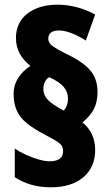

<svg xmlns="http://www.w3.org/2000/svg" viewBox="-20 -781 476 819"><path d="M38 -382Q38 -417 57 -447.5Q76 -478 110 -500Q48 -548 48 -619Q48 -685 97 -723Q146 -761 225 -761Q308 -761 386 -719L346 -608Q315 -628 285 -639.5Q255 -651 232 -651Q186 -651 186 -616Q186 -597 205.5 -583.5Q225 -570 259 -553Q332 -519 364 -482Q396 -445 396 -389Q396 -346 380.5 -316Q365 -286 332 -259Q386 -214 386 -141Q386 -68 335.5 -25Q285 18 196 18Q109 18 43 -25V-147Q64 -133 91.5 -120.5Q119 -108 146 -100.5Q173 -93 191 -93Q249 -93 249 -135Q249 -149 244 -158Q239 -167 224 -177Q209 -187 178 -203Q126 -230 95.5 -254.5Q65 -279 51.5 -309.5Q38 -340 38 -382ZM165 -401Q165 -379 178.5 -361.5Q192 -344 226 -324L252 -309Q270 -330 270 -360Q270 -389 251.5 -410.5Q233 -432 190 -452Q165 -436 165 -401Z"/></svg>

Font: Noto Sans Sinhala UI ExtraCondensed Black
Style: Regular
Weight: 900
Width: 2
Designer: Jelle Bosma - Monotype Design Team
Foundry: Monotype Imaging Inc.
Version: Version 2.006; ttfautohint (v1.8.4.7-5d5b)